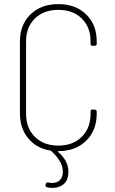

<svg xmlns="http://www.w3.org/2000/svg" viewBox="-20 -728 561 935"><path d="M441 -505H431Q421 -505 421 -514V-527Q421 -596 378 -638Q335 -680 264 -680Q193 -680 150 -638Q107 -596 107 -527V-174Q107 -104 150 -61.5Q193 -19 264 -19Q335 -19 378 -61.5Q421 -104 421 -174V-185Q421 -195 431 -195L441 -194Q451 -194 451 -184V-175Q451 -93 399.5 -42.5Q348 8 264 8Q259 8 264 13Q313 55 313 107Q313 149 291 168Q269 187 236 187Q222 187 210 184Q200 183 202 172L203 168Q206 158 216 161Q228 163 235 163Q257 163 271.5 149.5Q286 136 286 107Q286 81 270 55Q254 29 229 7Q228 5 224 5Q157 -6 117 -55Q77 -104 77 -176V-525Q77 -608 128.5 -658Q180 -708 264 -708Q348 -708 399.5 -658Q451 -608 451 -526V-515Q451 -505 441 -505Z"/></svg>

Font: Barlow Semi Condensed Thin
Style: Regular
Weight: 250
Width: 4
Designer: Jeremy Tribby
Foundry: Tribby Type
Version: Version 1.408